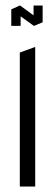

<svg xmlns="http://www.w3.org/2000/svg" viewBox="-20 -678 200 698"><path d="M52 0V-487L107 -507H108V0ZM21 -584V-643L55 -642V-584ZM102 -598V-658H135V-598ZM103 -584 21 -643V-644L52 -658H53L135 -598V-597L104 -584Z"/></svg>

Font: Foldit Light
Style: Regular
Weight: 300
Version: Version 1.003